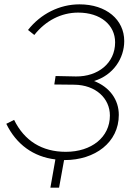

<svg xmlns="http://www.w3.org/2000/svg" viewBox="-20 -728 644 884"><path d="M278 9C417 9 527 -72 527 -199C527 -269 485 -327 413 -355C502 -382 552 -460 552 -539C552 -637 470 -708 346 -708C254 -708 167 -664 109 -590L138 -567C190 -633 262 -670 340 -670C443 -670 510 -613 510 -533C510 -437 431 -375 330 -376L236 -378L230 -339L322 -338C421 -337 486 -275 486 -196C486 -96 401 -29 283 -29C173 -29 92 -80 45 -176L9 -158C55 -63 134 -6 235 6L212 136H252L275 9Z"/></svg>

Font: Fixel Display ExtraLight
Style: Italic
Weight: 200
Italic angle: -10°
Designer: AlfaBravo + MacPaw
Foundry: Kyrylo Tkachov, Marchela Mozhyna, Serhii Makarenko, Maria Weinstein, Zakhar Kryvoshyya
Version: Version 1.210;Glyphs 3.2 (3217)